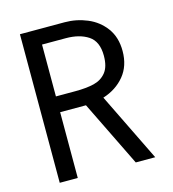

<svg xmlns="http://www.w3.org/2000/svg" viewBox="-108 -815 816 905"><g transform="rotate(-15 300.0 -362.5)"><path d="M72 -725H290Q347.5 -725 400 -703Q452.5 -681 485.8 -635.8Q519 -590.5 519 -524Q519 -451 479.2 -403Q439.5 -355 374.5 -334.5L538 0H443L286 -321H280H160V0H72ZM428 -525Q428 -594.5 385.5 -622.8Q343 -651 276 -651H160V-398H255Q309 -398 346 -407Q383 -416 405.5 -443.8Q428 -471.5 428 -525Z"/></g></svg>

Font: JuliaMono
Style: Regular
Weight: 400
Monospace: yes
Designer: cormullion
Foundry: corm
Version: Version 0.055; ttfautohint (v1.8.4)